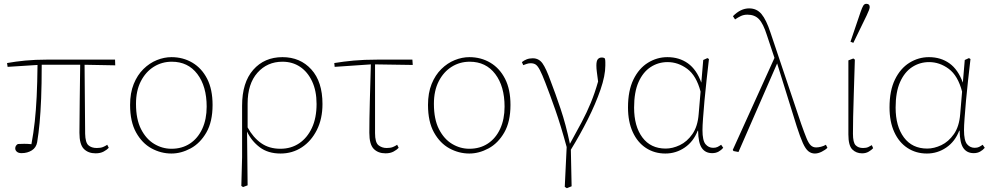

<svg xmlns="http://www.w3.org/2000/svg" viewBox="-20 -793 5212 1008"><path d="M20 -442 17 -462Q61 -470 112.5 -475Q164 -480 227 -480H584L585 -450L424 -453L427 -91Q428 -45 444 -30.5Q460 -16 488 -16Q508 -16 520.5 -21Q533 -26 543 -33L551 -17Q542 -7 524.5 2.5Q507 12 482 12Q443 12 420 -11.5Q397 -35 397 -96Q397 -171 398.5 -262Q400 -353 401 -453H199Q199 -350 196 -276.5Q193 -203 188 -148.5Q183 -94 175 -46Q170 -18 147 -3.5Q124 11 93 11Q77 11 68.5 3.5Q60 -4 60 -14Q60 -29 74 -37Q90 -38 107.5 -38Q125 -38 145 -36Q156 -95 162.5 -154.5Q169 -214 172.5 -285.5Q176 -357 177 -452Z M880 13Q825 13 775.5 -14Q726 -41 694.5 -97.5Q663 -154 663 -242Q663 -305 682 -352Q701 -399 733 -430.5Q765 -462 803.5 -477.5Q842 -493 880 -493Q941 -493 990 -464Q1039 -435 1067.5 -379.5Q1096 -324 1096 -242Q1096 -154 1063.5 -97.5Q1031 -41 981 -14Q931 13 880 13ZM880 -12Q936 -12 977.5 -39.5Q1019 -67 1042 -117Q1065 -167 1065 -233Q1065 -340 1016 -404.5Q967 -469 882 -469Q830 -469 787.5 -442.5Q745 -416 719.5 -366.5Q694 -317 694 -248Q694 -167 720.5 -115Q747 -63 789.5 -37.5Q832 -12 880 -12Z M1280 -249V-124Q1309 -71 1351 -41.5Q1393 -12 1452 -12Q1508 -12 1550.5 -40.5Q1593 -69 1617.5 -121.5Q1642 -174 1642 -247Q1642 -316 1618.5 -366Q1595 -416 1555 -442.5Q1515 -469 1463 -469Q1383 -469 1331.5 -411Q1280 -353 1280 -249ZM1247 183 1251 33V-238Q1251 -360 1309.5 -426.5Q1368 -493 1463 -493Q1556 -493 1614.5 -428.5Q1673 -364 1673 -247Q1673 -169 1643.5 -110.5Q1614 -52 1564.5 -19.5Q1515 13 1453 13Q1387 13 1343.5 -20Q1300 -53 1277 -102L1280 180L1256 189Z M1737 -442 1735 -462Q1783 -470 1837 -475Q1891 -480 1963 -480H2145L2147 -452L1949 -455V-94Q1949 -45 1967 -30.5Q1985 -16 2010 -16Q2030 -16 2042.5 -21Q2055 -26 2065 -33L2073 -17Q2064 -7 2046.5 2.5Q2029 12 2004 12Q1965 12 1942 -11.5Q1919 -35 1919 -96Q1919 -165 1921.5 -258.5Q1924 -352 1927 -455Z M2444 13Q2389 13 2339.5 -14Q2290 -41 2258.5 -97.5Q2227 -154 2227 -242Q2227 -305 2246 -352Q2265 -399 2297 -430.5Q2329 -462 2367.5 -477.5Q2406 -493 2444 -493Q2505 -493 2554 -464Q2603 -435 2631.5 -379.5Q2660 -324 2660 -242Q2660 -154 2627.5 -97.5Q2595 -41 2545 -14Q2495 13 2444 13ZM2444 -12Q2500 -12 2541.5 -39.5Q2583 -67 2606 -117Q2629 -167 2629 -233Q2629 -340 2580 -404.5Q2531 -469 2446 -469Q2394 -469 2351.5 -442.5Q2309 -416 2283.5 -366.5Q2258 -317 2258 -248Q2258 -167 2284.5 -115Q2311 -63 2353.5 -37.5Q2396 -12 2444 -12Z M2945 188 2955 -21Q2924 -135 2895 -217.5Q2866 -300 2843 -359Q2826 -403 2814.5 -425Q2803 -447 2792.5 -454Q2782 -461 2766 -461Q2755 -461 2745 -457.5Q2735 -454 2727 -451L2720 -467Q2731 -476 2745 -481.5Q2759 -487 2777 -487Q2809 -487 2828 -460.5Q2847 -434 2871 -367Q2895 -305 2923 -222Q2951 -139 2972 -38Q3007 -101 3034 -152Q3061 -203 3082 -254Q3103 -305 3120 -365Q3116 -397 3113.5 -415Q3111 -433 3111 -449Q3111 -473 3118.5 -482Q3126 -491 3139 -491Q3152 -491 3156 -485Q3158 -477 3158 -467Q3158 -457 3158 -449Q3158 -396 3132.5 -322Q3107 -248 3066 -166.5Q3025 -85 2977 -7L2981 185L2956 195Z M3309 -228Q3309 -130 3352.5 -71.5Q3396 -13 3475 -13Q3511 -13 3549 -31Q3587 -49 3615 -89Q3643 -129 3648 -194L3658 -312Q3636 -396 3588 -431.5Q3540 -467 3485 -467Q3436 -467 3396 -441Q3356 -415 3332.5 -362.5Q3309 -310 3309 -228ZM3473 13Q3416 13 3371.5 -16Q3327 -45 3302 -99.5Q3277 -154 3277 -229Q3277 -317 3305.5 -375.5Q3334 -434 3381.5 -463.5Q3429 -493 3484 -493Q3546 -493 3591.5 -460.5Q3637 -428 3662 -359V-360L3672 -478L3694 -488L3702 -483Q3696 -429 3689.5 -372.5Q3683 -316 3678.5 -264.5Q3674 -213 3671 -172.5Q3668 -132 3668 -110Q3668 -55 3684 -36Q3700 -17 3724 -17Q3738 -17 3747 -21.5Q3756 -26 3766 -33L3777 -17Q3767 -5 3752.5 3Q3738 11 3719 11Q3683 11 3664.5 -16Q3646 -43 3645 -107H3643Q3621 -50 3575 -18.5Q3529 13 3473 13Z M4258 13Q4239 13 4224 1Q4209 -11 4195 -42Q4181 -73 4163 -129L4060 -460L3857 5L3831 0L3827 -6L4046 -489L4006 -609Q3987 -669 3964.5 -692.5Q3942 -716 3904 -716Q3885 -716 3870 -709Q3855 -702 3839 -691L3828 -708Q3868 -749 3913 -749Q3953 -749 3978 -719Q4003 -689 4025 -622L4186 -143Q4203 -95 4214 -68Q4225 -41 4236.5 -30Q4248 -19 4265 -19Q4276 -19 4290 -22.5Q4304 -26 4316 -33L4324 -17Q4313 -6 4294 3.5Q4275 13 4258 13Z M4506 12Q4475 12 4454.5 -8.5Q4434 -29 4434 -87V-476L4460 -486L4468 -480Q4465 -377 4462.5 -303.5Q4460 -230 4459 -179Q4458 -128 4458 -91Q4458 -45 4472 -30.5Q4486 -16 4511 -16Q4528 -16 4538.5 -21Q4549 -26 4557 -31L4564 -15Q4556 -6 4541 3Q4526 12 4506 12ZM4445 -574 4498 -730Q4506 -753 4512 -763Q4518 -773 4528 -773Q4546 -773 4546 -756Q4546 -745 4530 -712L4460 -568Z M4682 -228Q4682 -130 4725.5 -71.5Q4769 -13 4848 -13Q4884 -13 4922 -31Q4960 -49 4988 -89Q5016 -129 5021 -194L5031 -312Q5009 -396 4961 -431.5Q4913 -467 4858 -467Q4809 -467 4769 -441Q4729 -415 4705.5 -362.5Q4682 -310 4682 -228ZM4846 13Q4789 13 4744.5 -16Q4700 -45 4675 -99.5Q4650 -154 4650 -229Q4650 -317 4678.5 -375.5Q4707 -434 4754.5 -463.5Q4802 -493 4857 -493Q4919 -493 4964.5 -460.5Q5010 -428 5035 -359V-360L5045 -478L5067 -488L5075 -483Q5069 -429 5062.5 -372.5Q5056 -316 5051.5 -264.5Q5047 -213 5044 -172.5Q5041 -132 5041 -110Q5041 -55 5057 -36Q5073 -17 5097 -17Q5111 -17 5120 -21.5Q5129 -26 5139 -33L5150 -17Q5140 -5 5125.5 3Q5111 11 5092 11Q5056 11 5037.5 -16Q5019 -43 5018 -107H5016Q4994 -50 4948 -18.5Q4902 13 4846 13Z"/></svg>

Font: Source Serif 4 SmText ExtraLight
Style: Regular
Weight: 200
Designer: Frank Grießhammer
Foundry: Adobe
Version: Version 4.005;hotconv 1.1.0;makeotfexe 2.6.0